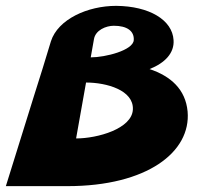

<svg xmlns="http://www.w3.org/2000/svg" viewBox="-29 -619 731 656"><path d="M281 -423 292 -485C297 -516 333 -531 360 -531C405 -531 430 -513 428 -482C426 -447 331 -423 281 -423ZM265 -337C335 -337 428 -311 425 -245C422 -179 304 -146 231 -146ZM201 17C474 17 624 -100 612 -238C605 -314 554 -359 482 -383C535 -404 567 -438 564 -482C560 -551 481 -598 368 -599C270 -599 169 -553 145 -478L116 -383L87 -291L-9 17Z"/></svg>

Font: Hussar Milosc
Style: Bold
Weight: 700
Foundry: Cannot Into Space Fonts
Version: Version 1.02